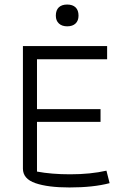

<svg xmlns="http://www.w3.org/2000/svg" viewBox="-20 -817 568 846"><path d="M226 -748Q226 -772 239 -784.5Q252 -797 276 -797Q300 -797 313 -784.5Q326 -772 326 -748Q326 -726 313 -713.5Q300 -701 276 -701Q253 -701 239.5 -713.5Q226 -726 226 -748ZM81 -74V-614H452V-556H143V-336H423V-280H143V-61Q207 -49 289 -49Q379 -49 449 -65L463 -10Q391 9 286 9Q191 9 136 -10Q81 -29 81 -74Z"/></svg>

Font: Athiti
Style: Regular
Weight: 400
Designer: CadsonDemak Team
Foundry: CadsonDemak
Version: Version 1.033